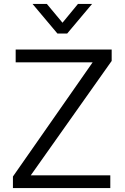

<svg xmlns="http://www.w3.org/2000/svg" viewBox="-20 -960 636 980"><path d="M46 0V-59L453 -642H60V-707H550V-649L137 -65H543V0ZM273 -789 146 -940H219L299 -844L378 -940H450L323 -789Z"/></svg>

Font: Onest Light
Style: Regular
Weight: 300
Designer: Dmitri Voloshin, Andrey Kudryavtsev
Foundry: Dmitri Voloshin, Andrey Kudryavtsev
Version: Version 1.000;gftools[0.9.33]